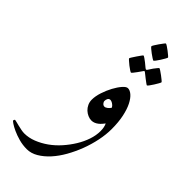

<svg xmlns="http://www.w3.org/2000/svg" viewBox="-322 -621 961 961"><g transform="rotate(45 158.0 -140.5)"><path d="M331.1 -79.1Q331.1 -40.5 322.3 2.2Q313.5 44.9 297.9 86.2Q282.2 127.4 261 165Q239.7 202.6 214.1 230.7Q188.5 258.8 159.9 275.6Q131.3 292.5 101.6 292.5Q71.8 292.5 44.7 284.9Q17.6 277.3 -2.9 267.8Q-23.4 258.3 -35.9 249.8Q-48.3 241.2 -48.3 239.3Q-48.3 236.3 -46.6 233.2Q-44.9 230 -43 230Q-41 230 -31.5 232.4Q-22 234.9 -9.8 237.8Q2.4 240.7 15.1 243.2Q27.8 245.6 36.1 245.6Q67.9 245.6 99.6 233.2Q131.3 220.7 160.6 200Q189.9 179.2 214.8 151.1Q239.7 123 258.5 92.3Q277.3 61.5 288.1 29.5Q298.8 -2.4 298.8 -32.2Q298.8 -47.9 296.4 -58.6Q293.9 -69.3 290 -78.1Q285.2 -71.8 278.8 -64.5Q272.5 -57.1 264.6 -51Q256.8 -44.9 247.8 -41.3Q238.8 -37.6 228.5 -37.6Q216.3 -37.6 203.4 -43.2Q190.4 -48.8 179.9 -58.6Q169.4 -68.4 162.8 -82.5Q156.2 -96.7 156.2 -112.8Q156.2 -137.7 165.8 -167Q175.3 -196.3 189.2 -221.9Q203.1 -247.6 218 -264.6Q232.9 -281.7 244.1 -281.7Q258.3 -281.7 273.4 -268.8Q288.6 -255.9 301.8 -230.2Q314.9 -204.6 323 -166.5Q331.1 -128.4 331.1 -79.1ZM255.9 -156.2Q249 -167 239.5 -172.6Q230 -178.2 223.6 -178.2Q214.4 -178.2 210 -170.7Q205.6 -163.1 205.6 -152.3Q205.6 -147.5 211.4 -140.1Q217.3 -132.8 226.1 -132.8Q232.9 -132.8 242.4 -140.1Q252 -147.5 255.9 -156.2ZM277.3 -531.7Q277.3 -529.3 271.5 -519Q265.6 -508.8 258.8 -497.8Q252 -486.8 244.9 -477.8Q237.8 -468.8 235.4 -468.8Q233.9 -468.8 224.9 -474.9Q215.8 -481 205.3 -488.5Q194.8 -496.1 186.5 -503.4Q178.2 -510.7 178.2 -513.2Q178.2 -515.6 184.3 -525.6Q190.4 -535.6 198 -546.4Q205.6 -557.1 212.2 -565.7Q218.8 -574.2 220.2 -574.2Q222.7 -574.2 232.2 -568.1Q241.7 -562 251.5 -554.4Q261.2 -546.9 269.3 -540Q277.3 -533.2 277.3 -531.7ZM341.8 -421.4Q341.8 -418.9 336.2 -408.7Q330.6 -398.4 323.5 -387.5Q316.4 -376.5 309.8 -367.4Q303.2 -358.4 300.8 -358.4Q299.3 -358.4 290.8 -364.5Q282.2 -370.6 272.9 -377.9Q261.7 -386.2 247.6 -397.9Q245.1 -400.4 242.2 -400.4Q240.2 -400.4 237.8 -396.5Q227.5 -382.3 220.2 -371.6Q213.4 -362.3 207.3 -354.7Q201.2 -347.2 199.2 -347.2Q197.3 -347.2 188 -353Q178.7 -358.9 168.7 -366.9Q158.7 -375 150.4 -382.3Q142.1 -389.6 142.1 -391.6Q142.1 -393.6 148.2 -403.3Q154.3 -413.1 161.6 -423.8Q168.9 -434.6 175.5 -443.6Q182.1 -452.6 183.1 -452.6Q186 -452.6 194.8 -446.5Q203.6 -440.4 212.4 -433.6Q223.1 -425.3 235.4 -414.6Q239.7 -411.6 241.7 -411.1Q243.7 -411.1 247.6 -415.5Q256.3 -428.7 263.7 -439.9Q270.5 -448.7 276.6 -456.3Q282.7 -463.9 284.7 -463.9Q286.6 -463.9 295.9 -457.8Q305.2 -451.7 315.4 -444.1Q325.7 -436.5 333.7 -429.7Q341.8 -422.9 341.8 -421.4Z"/></g></svg>

Font: Kitab
Style: Regular
Weight: 400
Designer: SIL International
Foundry: Khaled Hosny
Version: Version 1.000